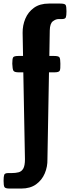

<svg xmlns="http://www.w3.org/2000/svg" viewBox="-53 -862 396 1088"><path d="M2.4 206.5Q-22.9 206.5 -27.8 198Q-32.7 189.5 -32.7 162.6Q-32.7 138.2 -29.1 128.4Q-25.4 118.7 -6.3 118.7H13.2Q35.2 118.7 52.2 114.3Q69.3 109.9 78.9 93.3Q88.4 76.7 88.4 40.5L79.1 -452.1H53.2Q27.8 -452.1 22.7 -461.7Q17.6 -471.2 16.6 -501Q16.6 -528.3 21.2 -536.6Q25.9 -544.9 51.3 -544.9H77.6L75.2 -675.8Q74.7 -718.3 90.6 -756.1Q106.4 -793.9 139.6 -817.9Q172.9 -841.8 224.1 -841.8H288.6Q314.5 -841.8 319.1 -833.5Q323.7 -825.2 323.7 -797.9Q323.7 -773.4 320.1 -763.7Q316.4 -753.9 297.4 -753.9H277.8Q263.2 -753.9 246.6 -741.5Q230 -729 229 -689.9L226.6 -544.9H253.4Q279.3 -544.9 284.2 -536.6Q289.1 -528.3 289.1 -501Q290 -471.2 285.6 -461.7Q281.2 -452.1 255.4 -452.1H224.6L215.8 40.5Q216.8 82.5 200.7 120.6Q184.6 158.7 151.4 182.6Q118.2 206.5 66.9 206.5Z"/></svg>

Font: Denk One
Style: Regular
Weight: 400
Designer: Irina Smirnova, Eben Sorkin
Foundry: Sorkin Type Co.f
Version: Version 1.004; ttfautohint (v1.8.4.7-5d5b);gftools[0.9.23]